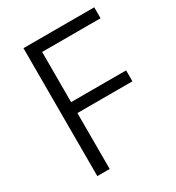

<svg xmlns="http://www.w3.org/2000/svg" viewBox="-172 -821 853 928"><g transform="rotate(-30 255.0 -357.0)"><path d="M168 0H99V-714H494V-653H168V-373H475V-312H168Z"/></g></svg>

Font: Noto Sans Syriac Eastern Light
Style: Regular
Weight: 300
Designer: Patrick Giasson and the Monotype Design Team
Foundry: Monotype Imaging Inc.
Version: Version 3.001